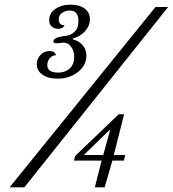

<svg xmlns="http://www.w3.org/2000/svg" viewBox="-20 -800 738 820"><path d="M698 -770 84 0H21L644 -770ZM510 -312 466 -138H515L509 -114H460L427 0H385L414 -114H296L301 -134L487 -312ZM338 -138H421L450 -243L447 -244ZM297 -556Q297 -526 278 -508Q259 -490 228 -490Q182 -490 182 -522Q182 -539 193 -551.5Q204 -564 219 -564Q215 -582 191 -582Q169 -582 153 -565.5Q137 -549 137 -526Q137 -498 161.5 -481Q186 -464 225 -464Q277 -464 313 -492.5Q349 -521 349 -562Q349 -588 333.5 -606.5Q318 -625 291 -632V-636Q322 -643 343 -666.5Q364 -690 364 -718Q364 -746 342 -763Q320 -780 282 -780Q242 -780 216 -761.5Q190 -743 190 -714Q190 -697 200.5 -687Q211 -677 229 -677Q249 -677 256 -692Q231 -692 231 -718Q231 -734 244.5 -744.5Q258 -755 279 -755Q315 -755 315 -710Q315 -680 298.5 -664.5Q282 -649 261.5 -647Q241 -645 224.5 -639.5Q208 -634 208 -623Q208 -615 221 -615Q225 -615 236 -616.5Q247 -618 252 -618Q271 -618 284 -600Q297 -582 297 -556Z"/></svg>

Font: Libre Baskerville
Style: Italic
Weight: 400
Italic angle: -15°
Designer: Pablo Impallari, Rodrigo Fuenzalida
Foundry: Pablo Impallari, Rodrigo Fuenzalida
Version: Version 1.051;Glyphs 3.2.3 (3260)